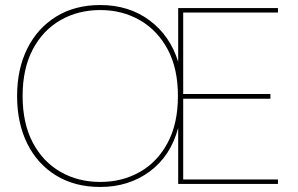

<svg xmlns="http://www.w3.org/2000/svg" viewBox="-20 -732 1184 764"><path d="M379 12Q278 12 203.5 -33.5Q129 -79 88.5 -160.5Q48 -242 48 -350Q48 -457 88.5 -538.5Q129 -620 203.5 -666Q278 -712 379 -712Q493 -712 575 -651Q657 -590 689 -486V-700H1086V-682H709V-358H1056V-339H709V-18H1086V0H689V-223Q659 -111 575.5 -49.5Q492 12 379 12ZM379 -8Q466 -8 536 -47.5Q606 -87 647 -163.5Q688 -240 688 -350Q688 -460 647 -536Q606 -612 536 -652Q466 -692 379 -692Q291 -692 221 -652Q151 -612 110.5 -535.5Q70 -459 70 -350Q70 -241 110.5 -164.5Q151 -88 221 -48Q291 -8 379 -8Z"/></svg>

Font: DM Sans Thin
Style: Regular
Weight: 100
Designer: Colophon Foundry, Jonny Pinhorn
Foundry: Colophon Foundry
Version: Version 4.004; ttfautohint (v1.8.4.7-5d5b)